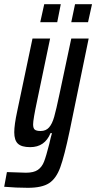

<svg xmlns="http://www.w3.org/2000/svg" viewBox="-62 -694 459 916"><path d="M-42 197 -29 127Q46 130 62 130Q99 130 118.5 116.5Q138 103 148 77.5Q158 52 173 -7Q180 -39 186 -59H179Q152 8 82 8Q41 8 23.5 -8.5Q6 -25 6 -63Q6 -98 20 -163L93 -510H177L115 -213Q96 -124 96 -101Q96 -82 104 -75.5Q112 -69 132 -69Q157 -69 172 -86Q187 -103 196.5 -136.5Q206 -170 222 -246L278 -510H361L270 -68Q245 51 225.5 104.5Q206 158 172 180Q138 202 71 202Q15 202 -42 197ZM130 -588 149 -674H228L211 -588ZM278 -588 296 -674H377L358 -588Z"/></svg>

Font: Saira Ultra Condensed SemiBold
Style: Italic
Weight: 600
Width: 1
Italic angle: -12°
Designer: Hector Gatti with collaboration of the Omnibus-Type team
Foundry: Omnibus-Type
Version: Version 1.001; ttfautohint (v1.8)